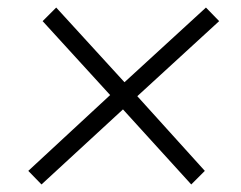

<svg xmlns="http://www.w3.org/2000/svg" viewBox="-20 -538 640 509"><path d="M90 -49 55 -85 272 -286 93 -482 129 -518 310 -320 526 -518 561 -482 344 -283 523 -85 487 -49 306 -248Z"/></svg>

Font: Nunito Sans 12pt Light
Style: Italic
Weight: 300
Italic angle: -9°
Designer: Vernon Adams
Foundry: Vernon Adams
Version: Version 3.101;gftools[0.9.27]